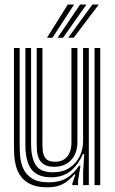

<svg xmlns="http://www.w3.org/2000/svg" viewBox="-20 -810 504 840"><path d="M186.6 9.5Q142.5 9.5 114.7 -3.7Q86.9 -16.9 71.6 -37.9Q56.3 -58.9 49.9 -83.2Q43.5 -107.4 42.3 -130Q41.1 -152.6 41.1 -168.4V-600H66.1V-173.3Q66.1 -154.4 68.1 -127.3Q70.1 -100.2 81.3 -73.8Q92.5 -47.5 119 -29.9Q145.6 -12.3 194.7 -12.3Q239.9 -12.3 270.9 -30.7Q301.9 -49 325.9 -84.9H332L321.4 -19.3V0H296.4L296.2 -6.5L310.1 -47.3H305.4Q281.7 -18.8 254.7 -4.7Q227.8 9.5 186.6 9.5ZM393.6 0V-600H418.6V0ZM217.3 -80.3Q187.4 -80.3 171.5 -91.3Q155.5 -102.2 149.1 -118.7Q142.6 -135.2 141.6 -152.6Q140.6 -170 140.6 -182.9V-600H165.6V-184.4Q165.6 -168.4 167.2 -149.1Q168.9 -129.9 180.4 -116.1Q191.9 -102.3 221.1 -102.3Q243.6 -102.3 259.6 -112.2Q275.5 -122.1 284 -140.9Q292.5 -159.7 292.5 -186V-600H318.7V-188.6Q318.7 -156.5 306.6 -132.1Q294.4 -107.7 271.7 -94Q249.1 -80.3 217.3 -80.3ZM201.9 -34.4Q143.1 -34.9 117.1 -69.9Q91.1 -105 91.1 -174.9V-600H116V-178.1Q116 -121.2 136 -88.7Q156.1 -56.2 211.3 -56.2Q254.2 -56.2 283.6 -75.5Q313 -94.8 328.3 -125.7Q343.5 -156.5 343.5 -190.8V-600H368.6V0H343.7V-60L348.5 -136.1H342.4Q322.6 -88.9 288.4 -61.5Q254.2 -34 201.9 -34.4ZM185.6 -645 276.6 -790.3H304.3L209.6 -645ZM278.4 -645 384.4 -790.3H412.2L302.4 -645ZM232.1 -645 330.5 -790.3H358.3L255.9 -645Z"/></svg>

Font: Big Shoulders Inline Thin
Style: Regular
Weight: 100
Designer: Patric King
Foundry: XO Type Co
Version: Version 2.002